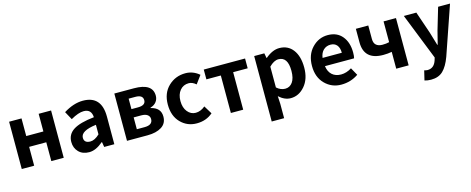

<svg xmlns="http://www.w3.org/2000/svg" viewBox="-37 -1272 5388 2196"><g transform="rotate(-15 2656.5 -174.5)"><path d="M79 0V-560H226V-351H429V-560H576V0H429V-223H226V0Z M1041 -60Q955 14 876.5 14Q798 14 752 -33Q706 -80 706 -152Q706 -242 783 -291.5Q860 -341 1029 -359Q1024 -456 933 -456Q871 -456 779 -403L726 -500Q845 -574 955 -574Q1175 -574 1175 -327V0H1055L1045 -60ZM920 -101Q972 -101 1029 -156V-269Q846 -246 846 -164Q846 -101 920 -101Z M1325 0V-560H1557Q1777 -560 1777 -414Q1777 -373 1753 -341.5Q1729 -310 1683 -297V-292Q1799 -265 1799 -161Q1799 -80 1735.5 -40Q1672 0 1569 0ZM1468 -337H1545Q1636 -337 1636 -398Q1636 -461 1548 -461H1468ZM1468 -99H1560Q1656 -99 1656 -170Q1656 -201 1631 -220Q1606 -239 1557 -239H1468Z M2340 -54Q2262 14 2149.5 14Q2037 14 1960 -65Q1883 -144 1883 -279Q1883 -414 1966.5 -494Q2050 -574 2169 -574Q2259 -574 2332 -512L2262 -417Q2219 -454 2177 -454Q2112 -454 2072.5 -406.5Q2033 -359 2033 -280.5Q2033 -202 2072 -154Q2111 -106 2169 -106Q2227 -106 2281 -151Z M2555 0V-444H2384V-560H2873V-444H2701V0Z M2981 215V-560H3101L3112 -502H3115Q3200 -574 3280 -574Q3383 -574 3441.5 -496.5Q3500 -419 3500 -285Q3500 -151 3429.5 -68.5Q3359 14 3262 14Q3190 14 3123 -47L3128 45V215ZM3349 -287Q3349 -453 3238 -453Q3185 -453 3128 -395V-149Q3175 -107 3229 -107Q3283 -107 3316 -153Q3349 -199 3349 -287Z M4064 -48Q3974 14 3861 14Q3748 14 3669 -65.5Q3590 -145 3590 -278Q3590 -411 3668 -492.5Q3746 -574 3854.5 -574Q3963 -574 4024 -500.5Q4085 -427 4085 -307Q4085 -262 4078 -239H3733Q3742 -171 3783 -135Q3824 -99 3888 -99Q3952 -99 4014 -138ZM3731 -337H3959Q3959 -395 3932.5 -427.5Q3906 -460 3856.5 -460Q3807 -460 3773 -428Q3739 -396 3731 -337Z M4513 0V-199Q4465 -190 4412 -190Q4185 -190 4185 -400V-560H4332V-400Q4332 -351 4358.5 -328Q4385 -305 4432 -305Q4479 -305 4513 -314V-560H4660V0Z M4867 225Q4825 225 4790 214L4817 101Q4840 108 4856 108Q4933 108 4961 23L4971 -10L4753 -560H4901L4990 -300Q4991 -296 5037 -142H5042Q5057 -208 5082 -300L5159 -560H5300L5101 17Q5062 123 5009 174Q4956 225 4867 225Z"/></g></svg>

Font: Swei Fan Sans CJK TC
Style: Bold
Weight: 700
Version: Version 2.130